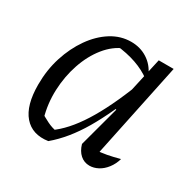

<svg xmlns="http://www.w3.org/2000/svg" viewBox="-117 -617 754 747"><g transform="rotate(30 260.0 -243.5)"><path d="M184 3Q116 13 78 -31Q40 -75 40 -168Q40 -234 58.5 -292Q77 -350 109 -395.5Q141 -441 182.5 -467Q224 -493 271 -493Q312 -493 344 -472.5Q376 -452 392 -416L391 -395Q328 -442 227 -452L260 -457Q217 -440 184 -399Q151 -358 132 -302Q113 -246 110.5 -184Q108 -122 125 -63L104 -85Q127 -71 149 -60Q171 -49 196 -45L173 -40Q228 -78 278 -157Q328 -236 376 -360L394 -346Q346 -219 296 -134Q246 -49 184 3ZM370 -25 356 -59Q382 -60 408.5 -65Q435 -70 464 -78Q457 -53 442 -33.5Q427 -14 408 -4Q389 6 370 6Q346 6 328.5 -9.5Q311 -25 303 -53L352 -235L344 -237L399 -484H466Z"/></g></svg>

Font: Piazzolla 24pt
Style: Italic
Weight: 400
Italic angle: -11.3°
Designer: Juan Pablo del Peral
Foundry: Huerta Tipografica
Version: Version 2.005